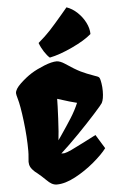

<svg xmlns="http://www.w3.org/2000/svg" viewBox="-58 -886 579 935"><g transform="rotate(-5 231.5 -418.5)"><path d="M230.5 -138.7Q245.1 -141.6 266.8 -151.9Q288.6 -162.1 327.6 -182.1Q357.9 -198.2 389.6 -213.9L431.2 -146Q409.7 -117.2 366 -80.3Q322.3 -43.5 272.2 -16.8Q222.2 9.8 181.6 9.8Q168.9 9.8 156.7 3.2Q144.5 -3.4 129.9 -18.6Q117.2 -31.2 110.8 -36.6Q100.6 -45.9 91.6 -53Q82.5 -60.1 80.1 -62Q64.9 -75.7 59.3 -87.2Q53.7 -98.6 53.7 -111.8Q53.7 -120.6 55.2 -131.3Q57.1 -149.9 57.1 -165Q57.1 -233.4 47.6 -311.5Q38.1 -389.6 27.8 -423.8Q22 -443.8 22 -450.2Q22 -469.7 51 -497.1Q80.1 -524.4 107.4 -541.5Q134.3 -558.1 171.4 -573Q208.5 -587.9 232.9 -587.9Q250 -586.9 271 -573.2Q317.9 -541.5 344.5 -528.6Q371.1 -515.6 409.7 -502L423.3 -497.1Q429.2 -494.6 431.6 -492.2Q434.1 -489.7 436.3 -483.2Q438.5 -476.6 440.9 -461.9Q443.8 -444.3 443.8 -424.3Q443.8 -385.3 433.6 -366.2Q429.2 -358.4 391.6 -316.7Q354 -274.9 305.2 -224.9Q256.3 -174.8 216.3 -138.7ZM219.2 -405.8Q219.2 -378.9 215.8 -308.6Q212.4 -238.3 208 -205.1L207.5 -203.6L221.2 -223.1Q253.4 -270 276.1 -305.9Q298.8 -341.8 314 -377.9Q287.6 -383.8 219.2 -405.8ZM201.2 -608.9Q250.5 -618.7 313.2 -648.2Q376 -677.7 408.2 -706.1Q408.2 -733.4 393.8 -762Q379.4 -790.5 355.5 -813.2Q331.5 -835.9 303.2 -845.7L277.3 -814.9Q237.3 -767.6 212.2 -740.5Q187 -713.4 152.8 -684.6Q161.1 -661.6 175 -640.4Q189 -619.1 201.2 -608.9Z"/></g></svg>

Font: Fruktur
Style: Regular
Weight: 400
Designer: Viktoriya Grabowska
Foundry: Viktoriya Grabowska
Version: Version 1.004; ttfautohint (v1.4.1)